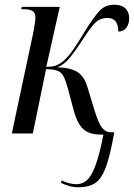

<svg xmlns="http://www.w3.org/2000/svg" viewBox="-20 -565 567 813"><path d="M313 228Q292 228 274 223Q256 218 238 209L241 199Q255 206 272 210.5Q289 215 304 215Q328 215 347.5 198.5Q367 182 384 136.5Q401 91 418 5H409Q358 5 333 -18Q308 -41 293 -94L267 -192Q258 -224 249.5 -241Q241 -258 224.5 -265Q208 -272 175 -272L119 0H30L122 -432Q125 -451 127.5 -466.5Q130 -482 130 -490Q130 -511 117.5 -518.5Q105 -526 81 -526H70L72 -536H233L176 -282Q203 -282 218 -288Q233 -294 250 -308Q271 -327 292 -357.5Q313 -388 339 -432Q375 -490 400 -517.5Q425 -545 463 -545Q497 -545 512 -528.5Q527 -512 527 -488Q527 -463 515 -447.5Q503 -432 481 -431Q481 -489 435 -489Q416 -489 401 -481.5Q386 -474 370 -454Q354 -434 330 -397Q301 -352 276 -321Q251 -290 222 -280Q275 -279 305.5 -261.5Q336 -244 350 -197L379 -102Q396 -45 411.5 -25Q427 -5 448 -5H464Q447 91 429 141Q411 191 384 209.5Q357 228 313 228Z"/></svg>

Font: Noto Serif Display Condensed
Style: Italic
Weight: 400
Width: 3
Italic angle: -12°
Designer: Monotype Design Team
Foundry: Monotype Imaging Inc.
Version: Version 2.009